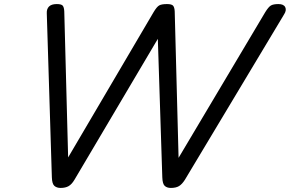

<svg xmlns="http://www.w3.org/2000/svg" viewBox="-20 -910 1425 944"><path d="M278 14Q259 14 247.5 4Q236 -6 235 -38L210 -845Q209 -866 221 -878Q233 -890 259 -890Q282 -890 288.5 -882Q295 -874 296 -854L315 -136L735 -850Q751 -877 763 -883.5Q775 -890 801 -890Q824 -890 831 -882Q838 -874 839 -854L858 -134L1284 -850Q1300 -876 1312 -883Q1324 -890 1349 -890Q1375 -890 1382.5 -874.5Q1390 -859 1376 -838L889 -26Q875 -4 860 5Q845 14 820 14Q801 14 790 4Q779 -6 778 -38L756 -719L346 -26Q333 -4 317.5 5Q302 14 278 14Z"/></svg>

Font: Playwrite DK Loopet
Style: Regular
Weight: 400
Designer: Veronika Burian, José Scaglione
Foundry: TypeTogether
Version: Version 1.002